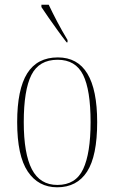

<svg xmlns="http://www.w3.org/2000/svg" viewBox="-20 -786 486 816"><path d="M223 10Q143 10 98 -57Q53 -124 53 -267Q53 -406 95.5 -474Q138 -542 226 -542Q393 -542 393 -267Q393 -123 350 -56.5Q307 10 223 10ZM224 0Q302 0 333.5 -67.5Q365 -135 365 -267Q365 -404 333 -468Q301 -532 225 -532Q146 -532 113.5 -467.5Q81 -403 81 -267Q81 -133 115.5 -66.5Q150 0 224 0ZM263 -606Q245 -629 224.5 -657.5Q204 -686 185.5 -712.5Q167 -739 156 -756V-766H187Q203 -732 223 -694Q243 -656 267 -616V-606Z"/></svg>

Font: Noto Serif Display Condensed Thin
Style: Regular
Weight: 100
Width: 3
Designer: Monotype Design Team
Foundry: Monotype Imaging Inc.
Version: Version 2.009